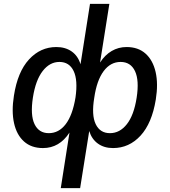

<svg xmlns="http://www.w3.org/2000/svg" viewBox="-20 -756 876 992"><path d="M294 216 339 -71Q287 9 202 9Q142 9 104 -25Q66 -59 52.5 -120Q39 -181 52 -262Q71 -385 130 -449Q189 -513 271 -513Q318 -513 350.5 -490Q383 -467 396 -424L445 -736H545L497 -433Q522 -472 557 -492.5Q592 -513 634 -513Q694 -513 732 -479Q770 -445 784 -384Q798 -323 785 -242Q765 -119 706 -55Q647 9 564 9Q518 9 486 -14Q454 -37 441 -79L394 216ZM232 -68Q284 -68 319.5 -114.5Q355 -161 370 -252Q383 -342 360.5 -389Q338 -436 287 -436Q237 -436 200.5 -389Q164 -342 150 -252Q136 -161 158.5 -114.5Q181 -68 232 -68ZM548 -68Q599 -68 635.5 -114.5Q672 -161 686 -251Q700 -341 677.5 -388.5Q655 -436 603 -436Q551 -436 515.5 -388.5Q480 -341 467 -251Q452 -161 474.5 -114.5Q497 -68 548 -68Z"/></svg>

Font: Mulish SemiBold
Style: Italic
Weight: 600
Italic angle: -9°
Designer: Vernon Adams
Foundry: Vernon Adams
Version: Version 3.603; ttfautohint (v1.8.3)